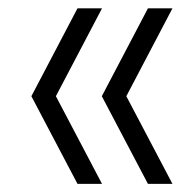

<svg xmlns="http://www.w3.org/2000/svg" viewBox="-20 -512 471 462"><path d="M166.5 -69.5 55.5 -280.5 166.5 -492H225.5L114.5 -280.5L225.5 -69.5ZM336 -69.5 225 -280.5 336 -492H395L284 -280.5L395 -69.5Z"/></svg>

Font: Encode Sans SemiCondensed Light
Style: Regular
Weight: 300
Width: 4
Designer: Multiple Designers
Foundry: Impallari Type
Version: Version 3.002